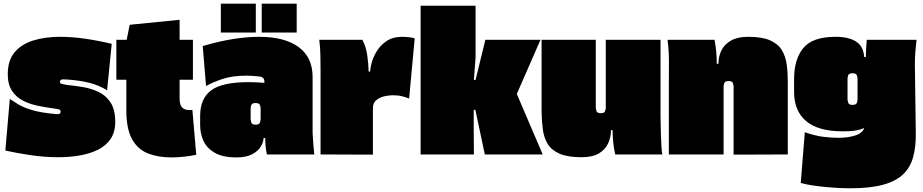

<svg xmlns="http://www.w3.org/2000/svg" viewBox="-20 -835 4989 1038"><path d="M559 -347Q515 -374 464.5 -387Q414 -400 344 -405Q337 -405 332 -405.5Q327 -406 322 -406Q304 -406 304 -392Q304 -384 314 -381.5Q324 -379 340 -376Q381 -372 427 -364.5Q473 -357 513 -338Q553 -319 578 -280.5Q603 -242 603 -176Q603 -121 578 -84Q553 -47 509.5 -25.5Q466 -4 411 5.5Q356 15 296 15Q220 15 143.5 3.5Q67 -8 9 -21L33 -300Q52 -287 79.5 -270.5Q107 -254 153 -240Q199 -226 275 -219Q279 -218 282.5 -218Q286 -218 290 -218Q308 -218 308 -231Q308 -240 300 -243Q292 -246 275 -248Q230 -254 185.5 -263Q141 -272 104 -291Q67 -310 44.5 -344.5Q22 -379 22 -434Q22 -509 59.5 -553Q97 -597 161 -616.5Q225 -636 303 -636Q370 -636 442 -625.5Q514 -615 584 -598Z M1020 -241 1041 2Q1005 9 971 12.5Q937 16 906 16Q835 16 780 -5.5Q725 -27 694 -82.5Q663 -138 663 -239V-404H609V-620H665L681 -701L951 -728V-620H1023V-404H951V-304Q951 -267 965 -253.5Q979 -240 1004 -240Q1007 -240 1011.5 -240Q1016 -240 1020 -241Z M1679 0H1423Q1419 -19 1416.5 -39.5Q1414 -60 1414 -89H1405Q1405 -68 1390.5 -43.5Q1376 -19 1344 -1.5Q1312 16 1258 16Q1184 16 1141 -9Q1098 -34 1080 -73.5Q1062 -113 1062 -159V-207Q1062 -303 1122 -347Q1182 -391 1325 -391Q1345 -391 1365.5 -390Q1386 -389 1409 -387Q1411 -404 1403.5 -412Q1396 -420 1385 -421Q1366 -423 1348.5 -424.5Q1331 -426 1314 -426Q1234 -426 1179.5 -407Q1125 -388 1094 -370L1076 -586Q1164 -612 1240.5 -624Q1317 -636 1381 -636Q1519 -636 1594.5 -580.5Q1670 -525 1670 -419V-116Q1673 -57 1679 0ZM1389 -188V-251Q1389 -255 1385.5 -266.5Q1382 -278 1362 -278Q1342 -278 1338.5 -266.5Q1335 -255 1335 -251V-188Q1335 -185 1338.5 -173Q1342 -161 1362 -161Q1382 -161 1385.5 -173Q1389 -185 1389 -188ZM1174 -815H1363V-659H1174ZM1395 -815H1584V-659H1395Z M2156 -636Q2168 -636 2185.5 -634.5Q2203 -633 2222 -628L2192 -304L2190 -303Q2175 -309 2154 -314.5Q2133 -320 2103 -320Q2081 -320 2056 -314Q2031 -308 2013.5 -293Q1996 -278 1996 -250V1L1713 0V-464Q1713 -499 1712 -539.5Q1711 -580 1706 -620H1939Q1959 -583 1965.5 -536Q1972 -489 1973 -448H1981Q1981 -462 1988.5 -492.5Q1996 -523 2015.5 -556Q2035 -589 2069 -612.5Q2103 -636 2156 -636Z M2542 0H2254V-804H2551V-524L2542 -403H2551L2604 -620H2902L2774 -327L2914 0H2601L2550 -241H2541V-140Z M3561 0H3306Q3299 -30 3295.5 -64Q3292 -98 3292 -131H3283Q3283 -93 3267.5 -59.5Q3252 -26 3217.5 -5.5Q3183 15 3124 15Q3049 15 3005.5 -4Q2962 -23 2941.5 -56Q2921 -89 2915 -133Q2909 -177 2908 -227V-620H3201V-250Q3201 -247 3204.5 -235Q3208 -223 3228 -223Q3248 -223 3251.5 -235Q3255 -247 3255 -250V-620H3551V-218Q3551 -207 3551.5 -176.5Q3552 -146 3553 -109Q3554 -72 3556 -41.5Q3558 -11 3561 0Z M4025 -636Q4100 -636 4143 -617Q4186 -598 4206.5 -564.5Q4227 -531 4233 -487Q4239 -443 4239 -393V0L3946 1V-370Q3946 -373 3942.5 -385Q3939 -397 3919 -397Q3899 -397 3895.5 -385Q3892 -373 3892 -370V0H3596V-402Q3596 -434 3596.5 -495Q3597 -556 3589 -620H3843Q3855 -557 3855 -490H3864Q3864 -529 3880 -562Q3896 -595 3931.5 -615.5Q3967 -636 4025 -636Z M4926 -486 4931 -115Q4932 -43 4917 13Q4902 69 4863.5 106.5Q4825 144 4755 163.5Q4685 183 4575 183Q4554 183 4520.5 181.5Q4487 180 4448.5 176.5Q4410 173 4373 167.5Q4336 162 4309 154L4331 -120Q4390 -100 4433.5 -95Q4477 -90 4515 -90Q4564 -90 4603.5 -102.5Q4643 -115 4652 -143Q4643 -139 4631 -135Q4619 -131 4596.5 -128Q4574 -125 4535 -125Q4404 -125 4338.5 -180Q4273 -235 4273 -338V-407Q4273 -515 4323 -575.5Q4373 -636 4497 -636Q4568 -636 4608 -610.5Q4648 -585 4652 -527H4661Q4661 -550 4662.5 -573.5Q4664 -597 4666 -620H4935Q4931 -586 4928.5 -552.5Q4926 -519 4926 -486ZM4616 -295V-412Q4616 -416 4612.5 -427.5Q4609 -439 4589 -439Q4569 -439 4565.5 -427.5Q4562 -416 4562 -412V-295Q4562 -292 4565.5 -280Q4569 -268 4589 -268Q4609 -268 4612.5 -280Q4616 -292 4616 -295Z"/></svg>

Font: Gasoek One
Style: Regular
Weight: 400
Designer: Jiashuo Zhang
Foundry: JAMO
Version: Version 1.000; ttfautohint (v1.8.4.7-5d5b);gftools[0.9.29]